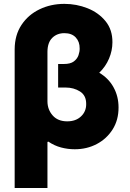

<svg xmlns="http://www.w3.org/2000/svg" viewBox="-20 -757 663 982"><path d="M309.3 -737.2Q371.4 -737.2 427.7 -714.8Q484 -692.5 519.7 -648.8Q555.4 -605.1 555 -540.8Q555 -498.2 537.6 -457.2Q520.2 -416.2 487.6 -384.9Q535.2 -356.9 560.7 -310.5Q586.3 -264.2 586.3 -207.7Q586.6 -143.8 556.3 -95.5Q525.9 -47.2 475.1 -20.4Q424.4 6.4 362.2 6.4Q326.7 6.4 292.4 -2.7Q258.2 -11.7 227.3 -32.7L222.7 -30.9V204.5H55V-505Q55.4 -577.4 89.8 -629.4Q124.3 -681.5 182 -709.3Q239.7 -737.2 309.3 -737.2ZM277.3 -420.5V-429.7H306.8Q340.2 -429.7 357.6 -442.8Q375 -456 381.4 -474.4Q387.8 -492.9 387.4 -509.2Q387.8 -543.7 367.4 -565.5Q346.9 -587.4 309.3 -587.4Q271.7 -587.4 247.3 -563.4Q223 -539.4 222.7 -492.2V-238.3Q223 -196.4 249.5 -166.4Q275.9 -136.4 323.9 -136.4Q367.9 -136.4 394.5 -161.8Q421.2 -187.1 420.8 -224.8Q421.2 -268.8 389.2 -289.1Q357.2 -309.3 316.1 -309.3H277.3Z"/></svg>

Font: Inter UI Extra Bold
Style: Regular
Weight: 800
Designer: Rasmus Andersson
Foundry: rsms
Version: 3.2;8d6f07862